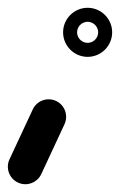

<svg xmlns="http://www.w3.org/2000/svg" viewBox="-77 -340 308 493"><path d="M7.1 -59C7.1 -59 7.1 -59 7.1 -59C-12.8 -16.4 -32.7 26.3 -52.6 69C-63.1 91.5 -53.4 118.3 -30.8 128.8C-8.3 139.3 18.4 129.5 29 107C29 107 29 107 29 107C48.8 64.4 68.7 21.7 88.6 -21C99.1 -43.5 89.4 -70.3 66.9 -80.8C44.3 -91.3 17.6 -81.5 7.1 -59ZM143.8 -283.7C146.4 -284.1 148.7 -284 148 -284C147.3 -284 149.6 -284.1 152.2 -283.7C155.1 -283.2 157.8 -282.3 160.3 -281C168.6 -276.7 174.2 -268.4 174.9 -259.1C174.9 -258.4 175 -257.7 175 -257C175 -257.7 175.1 -255.4 174.7 -252.8C174.2 -249.9 173.3 -247.2 172 -244.7C167.7 -236.4 159.4 -230.8 150.1 -230.1C149.4 -230.1 148.7 -230 148 -230C147.3 -230 146.6 -230.1 145.9 -230.1C136.6 -230.8 128.3 -236.4 124 -244.7C122.7 -247.2 121.8 -249.9 121.3 -252.8C120.9 -255.4 121 -257.7 121 -257C121 -257.7 121.1 -258.4 121.1 -259.1C121.8 -268.4 127.4 -276.7 135.7 -281C138.2 -282.3 140.9 -283.2 143.8 -283.7ZM85 -257C85 -222.3 113.3 -194 148 -194C182.7 -194 211 -222.3 211 -257C211 -291.7 182.7 -320 148 -320C113.3 -320 85 -291.7 85 -257Z"/></svg>

Font: FRB American Cursive Guidelines Black
Style: Bold Italic
Weight: 900
Italic angle: -25°
Version: Version 2.0;Modular Font Editor K font №1